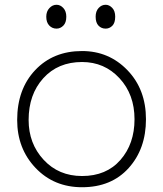

<svg xmlns="http://www.w3.org/2000/svg" viewBox="-20 -765 683 805"><path d="M324 20Q206 20 129 -61Q52 -142 52 -262Q52 -391 127.5 -471Q203 -551 324 -551Q437 -551 514.5 -470.5Q592 -390 592 -265Q592 -141 519.5 -60.5Q447 20 324 20ZM324 -27Q426 -27 485 -94.5Q544 -162 544 -265Q544 -369 481 -437Q418 -505 324 -505Q223 -505 161.5 -437Q100 -369 100 -262Q100 -163 163 -95Q226 -27 324 -27ZM217 -645Q199 -645 186.5 -658Q174 -671 174 -695Q174 -717 187 -731Q200 -745 217 -745Q233 -745 245.5 -731.5Q258 -718 258 -695Q258 -670 245.5 -657.5Q233 -645 217 -645ZM423 -645Q405 -645 393 -657.5Q381 -670 381 -695Q381 -718 393.5 -731.5Q406 -745 423 -745Q438 -745 450.5 -732Q463 -719 463 -695Q463 -669 451 -657Q439 -645 423 -645Z"/></svg>

Font: Hoogli
Style: Regular
Weight: 400
Designer: Anand Singh Naorem
Foundry: Brand New Type
Version: Version 1.00 b007